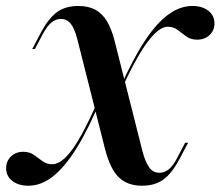

<svg xmlns="http://www.w3.org/2000/svg" viewBox="-38 -602 728 634"><path d="M55.6 11.3Q23.4 11.3 2.8 -4.4Q-17.7 -20.2 -17.7 -46.8Q-17.7 -70.2 -1.6 -85.5Q14.5 -100.8 38.7 -100.8Q59.7 -100.8 74.2 -90.3Q88.7 -79.8 102.4 -69.8Q116.1 -59.7 133.9 -59.7Q155.6 -59.7 179.4 -83.1Q203.2 -106.5 231 -156.9Q258.9 -207.3 292.7 -286.3L294.4 -273.4Q254 -175 214.5 -112.1Q175 -49.2 136.3 -19Q97.6 11.3 55.6 11.3ZM360.5 -300.8 358.9 -312.9Q400 -405.6 439.1 -465.3Q478.2 -525 517.3 -553.6Q556.5 -582.3 596.8 -582.3Q629.8 -582.3 650 -566.5Q670.2 -550.8 670.2 -524.2Q670.2 -501.6 654 -486.3Q637.9 -471 612.9 -471Q591.9 -471 577 -481.9Q562.1 -492.7 548.4 -503.2Q534.7 -513.7 516.1 -513.7Q496 -513.7 471.8 -489.9Q447.6 -466.1 419.8 -418.5Q391.9 -371 360.5 -300.8ZM433.1 -100Q442.7 -65.3 455.2 -48.4Q467.7 -31.5 488.7 -31.5Q505.6 -31.5 520.2 -43.5Q534.7 -55.6 549.2 -84.7L573.4 -130.6H583.1L553.2 -74.2Q529 -29 501.2 -8.9Q473.4 11.3 430.6 11.3Q399.2 11.3 375.8 -0.8Q352.4 -12.9 336.7 -38.7Q321 -64.5 309.7 -106.5L217.7 -471Q208.9 -506.5 196 -523Q183.1 -539.5 162.9 -539.5Q146 -539.5 131.5 -527.4Q116.9 -515.3 101.6 -486.3L77.4 -440.3H68.5L98.4 -496.8Q122.6 -541.9 150.4 -562.1Q178.2 -582.3 221 -582.3Q253.2 -582.3 276.2 -570.2Q299.2 -558.1 314.9 -532.3Q330.6 -506.5 341.1 -464.5Z"/></svg>

Font: Playfair 144pt
Style: Bold Italic
Weight: 700
Italic angle: -15.6°
Designer: Claus Eggers Sørensen
Foundry: Claus Eggers Sørensen
Version: Version 2.203